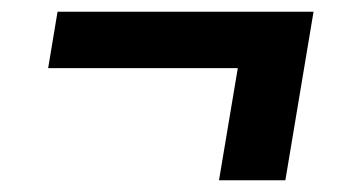

<svg xmlns="http://www.w3.org/2000/svg" viewBox="-20 -408 616 327"><path d="M353 -101H466L514 -388H78L62 -292H385Z"/></svg>

Font: Iosevka Sparkle SmBdObl
Style: Regular
Weight: 600
Italic angle: -9°
Designer: Belleve Invis
Foundry: Belleve Invis
Version: Version 4.5.0; ttfautohint (v1.8.3)